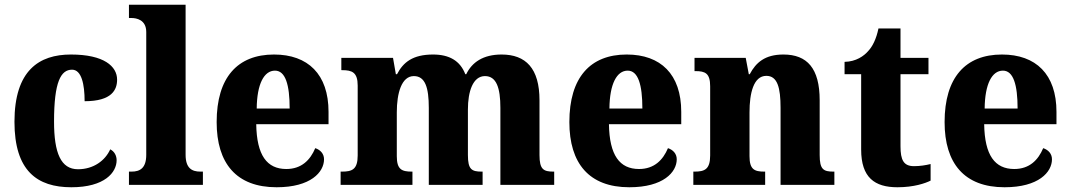

<svg xmlns="http://www.w3.org/2000/svg" viewBox="-20 -780 4513 810"><path d="M281 10C422 10 472 -53 472 -104C472 -123 463 -141 445 -150C424 -103 375 -66 309 -66C237 -66 208 -134 208 -267C208 -436 237 -486 284 -486C324 -486 337 -424 337 -353C453 -353 474 -402 474 -444C474 -500 419 -550 279 -550C145 -550 41 -483 41 -266C41 -59 137 10 281 10Z M524 0H836V-56H825C789 -56 763 -71 763 -127V-760H524V-704H535C555 -704 597 -697 597 -645V-127C597 -71 571 -56 535 -56H524Z M1147 10C1291 10 1347 -54 1347 -108C1347 -132 1331 -148 1310 -155C1289 -105 1252 -67 1188 -67C1106 -67 1063 -125 1061 -256H1366V-308C1366 -467 1279 -550 1136 -550C982 -550 894 -453 894 -265C894 -91 977 10 1147 10ZM1202 -322H1063C1064 -426 1094 -482 1140 -482C1184 -482 1202 -423 1202 -322Z M1417 0H1720V-56H1717C1675 -56 1654 -65 1654 -121V-306C1654 -387 1674 -459 1726 -459C1774 -459 1789 -410 1789 -325V0H2016V-56H2012C1970 -56 1954 -65 1954 -126V-318C1954 -394 1975 -459 2026 -459C2074 -459 2091 -410 2091 -325V0H2318V-56H2315C2273 -56 2256 -65 2256 -126V-357C2256 -492 2198 -550 2096 -550C2018 -550 1971 -517 1947 -467H1943C1921 -524 1875 -550 1807 -550C1721 -550 1681 -517 1655 -467H1650L1638 -536H1420V-484H1424C1465 -484 1489 -475 1489 -419V-124C1489 -65 1465 -56 1423 -56H1417Z M2635 10C2779 10 2835 -54 2835 -108C2835 -132 2819 -148 2798 -155C2777 -105 2740 -67 2676 -67C2594 -67 2551 -125 2549 -256H2854V-308C2854 -467 2767 -550 2624 -550C2470 -550 2382 -453 2382 -265C2382 -91 2465 10 2635 10ZM2690 -322H2551C2552 -426 2582 -482 2628 -482C2672 -482 2690 -423 2690 -322Z M2905 0H3208V-56H3204C3163 -56 3142 -65 3142 -121V-306C3142 -387 3159 -460 3213 -460C3260 -460 3273 -410 3273 -325V0H3500V-56H3496C3454 -56 3438 -65 3438 -126V-357C3438 -492 3385 -550 3285 -550C3207 -550 3169 -516 3143 -467H3139L3126 -536H2910V-480H2914C2955 -480 2976 -471 2976 -416V-124C2976 -65 2952 -56 2910 -56H2905Z M3766 10C3836 10 3884 -7 3906 -18V-88C3886 -83 3861 -79 3836 -79C3792 -79 3779 -105 3779 -163V-467H3897V-536H3779V-660H3686C3677 -616 3661 -584 3643 -565C3625 -544 3592 -520 3543 -519V-467H3613V-149C3613 -31 3670 10 3766 10Z M4218 10C4362 10 4418 -54 4418 -108C4418 -132 4402 -148 4381 -155C4360 -105 4323 -67 4259 -67C4177 -67 4134 -125 4132 -256H4437V-308C4437 -467 4350 -550 4207 -550C4053 -550 3965 -453 3965 -265C3965 -91 4048 10 4218 10ZM4273 -322H4134C4135 -426 4165 -482 4211 -482C4255 -482 4273 -423 4273 -322Z"/></svg>

Font: Noto Serif Hebrew SemiCondensed ExtraBold
Style: Regular
Weight: 800
Width: 4
Designer: Monotype Design Team
Foundry: Monotype Imaging Inc.
Version: Version 2.004